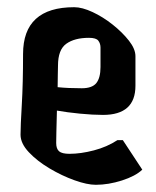

<svg xmlns="http://www.w3.org/2000/svg" viewBox="-20 -520 434 533"><path d="M246 -7Q222 -7 187 -19.5Q152 -32 117.5 -52.5Q83 -73 60 -97.5Q37 -122 37 -146Q37 -170 40.5 -229Q44 -288 44 -370Q44 -500 186 -500Q208 -500 237 -486.5Q266 -473 293 -451.5Q320 -430 338 -407Q356 -384 356 -364V-282Q356 -201 266 -201Q238 -201 202 -204.5Q166 -208 138 -213Q137 -180 136.5 -153.5Q136 -127 136 -123Q136 -107 144 -100Q152 -93 173 -93Q204 -93 240.5 -102.5Q277 -112 306 -131H321L375 -49Q356 -31 318.5 -19Q281 -7 246 -7ZM141 -338Q141 -330 140.5 -314Q140 -298 140 -278Q169 -275 207 -275Q236 -275 247.5 -289.5Q259 -304 259 -334V-388Q259 -399 253 -407Q247 -415 227 -415Q187 -415 164 -398.5Q141 -382 141 -338Z"/></svg>

Font: Jaini
Style: Regular
Weight: 400
Designer: Maithili Shingre, Girish Dalvi (Devanagari), Taresh Vohra (Latin)
Foundry: Ek Type
Version: Version 2.000; ttfautohint (v1.8.4.7-5d5b)